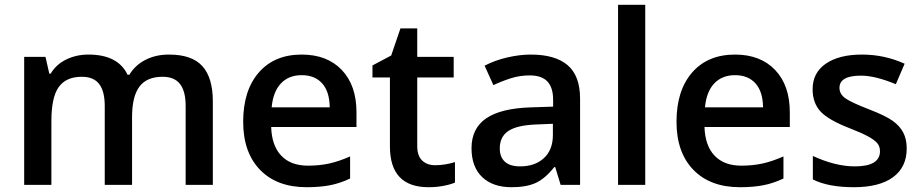

<svg xmlns="http://www.w3.org/2000/svg" viewBox="-20 -780 3887 810"><path d="M537.1 0H421.9V-333Q421.9 -395 398.4 -425.5Q375 -456.1 325.2 -456.1Q258.8 -456.1 227.8 -412.8Q196.8 -369.6 196.8 -269V0H82V-540H171.9L188 -469.2H193.8Q216.3 -507.8 259 -528.8Q301.8 -549.8 353 -549.8Q477.5 -549.8 518.1 -464.8H525.9Q549.8 -504.9 593.3 -527.3Q636.7 -549.8 692.9 -549.8Q789.6 -549.8 833.7 -501Q877.9 -452.1 877.9 -352.1V0H763.2V-333Q763.2 -395 739.5 -425.5Q715.8 -456.1 666 -456.1Q599.1 -456.1 568.1 -414.3Q537.1 -372.6 537.1 -286.1Z M1273.9 9.8Q1147.9 9.8 1076.9 -63.7Q1005.9 -137.2 1005.9 -266.1Q1005.9 -398.4 1071.8 -474.1Q1137.7 -549.8 1252.9 -549.8Q1359.9 -549.8 1421.9 -484.9Q1483.9 -419.9 1483.9 -306.2V-244.1H1124Q1126.5 -165.5 1166.5 -123.3Q1206.5 -81.1 1279.3 -81.1Q1327.1 -81.1 1368.4 -90.1Q1409.7 -99.1 1457 -120.1V-26.9Q1415 -6.8 1372.1 1.5Q1329.1 9.8 1273.9 9.8ZM1252.9 -462.9Q1198.2 -462.9 1165.3 -428.2Q1132.3 -393.6 1126 -327.1H1371.1Q1370.1 -394 1338.9 -428.5Q1307.6 -462.9 1252.9 -462.9Z M1815.4 -83Q1857.4 -83 1899.4 -96.2V-9.8Q1880.4 -1.5 1850.3 4.2Q1820.3 9.8 1788.1 9.8Q1625 9.8 1625 -162.1V-453.1H1551.3V-503.9L1630.4 -545.9L1669.4 -660.2H1740.2V-540H1894V-453.1H1740.2V-164.1Q1740.2 -122.6 1761 -102.8Q1781.7 -83 1815.4 -83Z M2345.2 0 2322.3 -75.2H2318.4Q2279.3 -25.9 2239.7 -8.1Q2200.2 9.8 2138.2 9.8Q2058.6 9.8 2013.9 -33.2Q1969.2 -76.2 1969.2 -154.8Q1969.2 -238.3 2031.2 -280.8Q2093.3 -323.2 2220.2 -327.1L2313.5 -330.1V-358.9Q2313.5 -410.6 2289.3 -436.3Q2265.1 -461.9 2214.4 -461.9Q2172.9 -461.9 2134.8 -449.7Q2096.7 -437.5 2061.5 -420.9L2024.4 -502.9Q2068.4 -525.9 2120.6 -537.8Q2172.9 -549.8 2219.2 -549.8Q2322.3 -549.8 2374.8 -504.9Q2427.2 -460 2427.2 -363.8V0ZM2174.3 -78.1Q2236.8 -78.1 2274.7 -113Q2312.5 -147.9 2312.5 -210.9V-257.8L2243.2 -254.9Q2162.1 -252 2125.2 -227.8Q2088.4 -203.6 2088.4 -153.8Q2088.4 -117.7 2109.9 -97.9Q2131.3 -78.1 2174.3 -78.1Z M2702.1 0H2587.4V-759.8H2702.1Z M3102.1 9.8Q2976.1 9.8 2905 -63.7Q2834 -137.2 2834 -266.1Q2834 -398.4 2899.9 -474.1Q2965.8 -549.8 3081.1 -549.8Q3188 -549.8 3250 -484.9Q3312 -419.9 3312 -306.2V-244.1H2952.1Q2954.6 -165.5 2994.6 -123.3Q3034.7 -81.1 3107.4 -81.1Q3155.3 -81.1 3196.5 -90.1Q3237.8 -99.1 3285.2 -120.1V-26.9Q3243.2 -6.8 3200.2 1.5Q3157.2 9.8 3102.1 9.8ZM3081.1 -462.9Q3026.4 -462.9 2993.4 -428.2Q2960.4 -393.6 2954.1 -327.1H3199.2Q3198.2 -394 3167 -428.5Q3135.7 -462.9 3081.1 -462.9Z M3805.2 -153.8Q3805.2 -74.7 3747.6 -32.5Q3689.9 9.8 3582.5 9.8Q3474.6 9.8 3409.2 -22.9V-122.1Q3504.4 -78.1 3586.4 -78.1Q3692.4 -78.1 3692.4 -142.1Q3692.4 -162.6 3680.7 -176.3Q3668.9 -189.9 3642.1 -204.6Q3615.2 -219.2 3567.4 -237.8Q3474.1 -273.9 3441.2 -310.1Q3408.2 -346.2 3408.2 -403.8Q3408.2 -473.1 3464.1 -511.5Q3520 -549.8 3616.2 -549.8Q3711.4 -549.8 3796.4 -511.2L3759.3 -424.8Q3671.9 -460.9 3612.3 -460.9Q3521.5 -460.9 3521.5 -409.2Q3521.5 -383.8 3545.2 -366.2Q3568.8 -348.6 3648.4 -317.9Q3715.3 -292 3745.6 -270.5Q3775.9 -249 3790.5 -220.9Q3805.2 -192.9 3805.2 -153.8Z"/></svg>

Font: f1_46894          
Style: Regular
Weight: 600
Foundry: Ascender Corporation
Version: Version 1.10